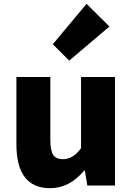

<svg xmlns="http://www.w3.org/2000/svg" viewBox="-20 -973 694 1007"><path d="M66 -217V-569H244V-239Q244 -182 260 -159Q275 -138 310 -138Q364 -138 405 -196V-569H583V0H438L425 -78H421Q344 14 243 14Q66 14 66 -217ZM257 -741 434 -953 554 -834 343 -655Z"/></svg>

Font: KaiGen Gothic KR Heavy
Style: Heavy
Weight: 900
Designer: Ryoko NISHIZUKA  (kana & ideographs); Paul D. Hunt (Latin, Greek & Cyrillic); Wenlong ZHANG  (bopomofo); Sandoll Communi
Foundry: Adobe Systems Incorporated
Version: Version 1.002 March 28, 2018